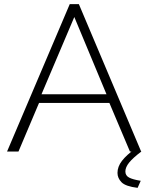

<svg xmlns="http://www.w3.org/2000/svg" viewBox="-20 -730 715 925"><path d="M316 -710H360L660 0H606L507 -234H168L69 0H14ZM493 -276 338 -648 180 -276ZM546 103Q546 73 567.5 45Q589 17 633 -15H646L661 0Q620 31 602 53.5Q584 76 584 96Q584 116 602 125.5Q620 135 658 141L643 175Q585 168 565.5 148Q546 128 546 103Z"/></svg>

Font: Raleway Light
Style: Regular
Weight: 300
Designer: Matt McInerney, Pablo Impallari, Rodrigo Fuenzalida
Foundry: Matt McInerney, Pablo Impallari, Rodrigo Fuenzalida
Version: Version 4.026